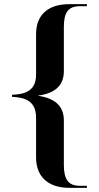

<svg xmlns="http://www.w3.org/2000/svg" viewBox="-20 -780 477 926"><path d="M315 126H399V116H364C306 116 288 80 288 15V-199C288 -261 254 -305 164 -318V-319C254 -331 288 -375 288 -437V-650C288 -715 306 -750 364 -750H399V-760H315C210 -760 154 -707 154 -615V-420C154 -343 103 -325 38 -323V-313C103 -310 154 -292 154 -212V-20C154 70 210 126 315 126Z"/></svg>

Font: Noto Serif Display SemiBold
Style: Regular
Weight: 600
Designer: Monotype Design Team
Foundry: Monotype Imaging Inc.
Version: Version 2.009